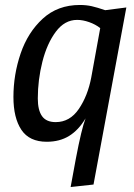

<svg xmlns="http://www.w3.org/2000/svg" viewBox="-20 -550 537 772"><path d="M285 88Q308 -33 324 -74Q296 -27 258 -3.5Q220 20 168 20Q98 20 66 -28Q34 -76 34 -160Q34 -250 63 -335Q92 -420 152 -475Q212 -530 301 -530Q327 -530 349 -525Q371 -520 403 -509L488 -520L356 192L264 202ZM290 -470Q240 -470 204.5 -422.5Q169 -375 150.5 -302Q132 -229 132 -154Q132 -107 149 -83Q166 -59 204 -59Q261 -59 297 -112Q333 -165 347 -239L383 -437Q364 -452 338.5 -461Q313 -470 290 -470Z"/></svg>

Font: Sansita Light Italic
Style: Regular
Weight: 300
Italic angle: -11°
Designer: Pablo Cosgaya
Foundry: Omnibus-Type
Version: Version 1.006